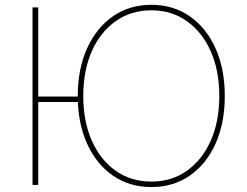

<svg xmlns="http://www.w3.org/2000/svg" viewBox="-20 -757 1014 787"><path d="M313.5 -361.3V-338.9H123V-361.3ZM136.7 -726.6V1H113.3V-726.6ZM600.6 9.8Q510.7 9.8 442.6 -37.4Q374.5 -84.5 336.7 -168.7Q298.8 -252.9 298.8 -363.3Q298.8 -474.6 336.9 -558.8Q375 -643.1 442.9 -690.2Q510.7 -737.3 600.6 -737.3Q689.9 -737.3 757.8 -690.2Q825.7 -643.1 863.5 -558.8Q901.4 -474.6 901.4 -363.3Q901.4 -252.4 863.5 -168.2Q825.7 -84 757.8 -37.1Q689.9 9.8 600.6 9.8ZM600.6 -12.7Q683.1 -12.7 745.8 -56.9Q808.6 -101.1 843.8 -180.2Q878.9 -259.3 878.9 -363.3Q878.9 -467.8 843.8 -546.9Q808.6 -626 745.8 -670.4Q683.1 -714.8 600.6 -714.8Q518.1 -714.8 455.1 -670.9Q392.1 -627 356.7 -547.9Q321.3 -468.8 321.3 -363.3Q321.3 -259.8 356.2 -180.7Q391.1 -101.6 454.1 -57.1Q517.1 -12.7 600.6 -12.7Z"/></svg>

Font: Inter Tight Thin
Style: Regular
Weight: 250
Designer: Rasmus Andersson
Foundry: rsms
Version: Version 3.004